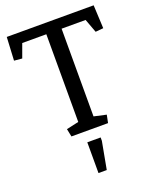

<svg xmlns="http://www.w3.org/2000/svg" viewBox="-164 -754 885 1097"><g transform="rotate(-20 278.0 -206.0)"><path d="M231.9 -597.7H85.4L55.2 -514.6L6.8 -519L14.2 -660.6H542.5L549.3 -519L501.5 -514.6L470.7 -597.7H324.7V-64.5L399.4 -47.9L389.6 0H167L157.2 -47.9L231.9 -64.5ZM240.7 62.5H321.8V83L291 249.5H240.7Z"/></g></svg>

Font: Noticia Text
Style: Regular
Weight: 400
Designer: JM Sole
Foundry: JM Sole
Version: Version 1.003